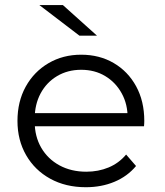

<svg xmlns="http://www.w3.org/2000/svg" viewBox="-20 -751 665 775"><path d="M326.7 4.7Q244.9 4.7 182.6 -29.7Q120.4 -64 85.5 -124.6Q50.5 -185.3 50.5 -263Q50.5 -341.1 83.8 -401.3Q117.1 -461.5 175.5 -495.8Q234 -530.2 307.7 -530.2Q381.3 -530.2 438.9 -496.6Q496.6 -462.9 529.5 -402.7Q562.4 -342.4 562.4 -262.9Q562.4 -258.5 562.1 -252.7Q561.8 -246.8 561.3 -241.4H104.6V-294.4H523.6L495.2 -273.2Q495.8 -329.9 471.3 -374.2Q446.9 -418.6 404.7 -443.9Q362.6 -469.3 307.7 -469.3Q253.2 -469.3 210.5 -443.9Q167.9 -418.6 143.9 -374Q120 -329.3 120 -271.5V-259.6Q120 -200.5 146.4 -154.8Q172.9 -109.2 220.1 -83.5Q267.3 -57.9 328.4 -57.9Q377 -57.9 418.4 -75.1Q459.8 -92.3 489.1 -127.2L529.1 -80.9Q494 -38.9 441.7 -17.1Q389.5 4.7 326.7 4.7ZM300.7 -607 138.8 -730.6H233.8L371.5 -607Z"/></svg>

Font: Montserrat Thin
Style: Regular
Weight: 100
Designer: Julieta Ulanovsky
Foundry: Julieta Ulanovsky
Version: Version 9.000